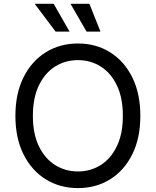

<svg xmlns="http://www.w3.org/2000/svg" viewBox="-20 -962 805 992"><path d="M382.8 9.8Q289.6 9.8 216.6 -35.4Q143.6 -80.6 101.6 -164.3Q59.6 -248 59.6 -363.3Q59.6 -479 101.6 -562.7Q143.6 -646.5 216.6 -691.9Q289.6 -737.3 382.8 -737.3Q476.1 -737.3 548.8 -691.9Q621.6 -646.5 663.3 -562.7Q705.1 -479 705.1 -363.3Q705.1 -248 663.3 -164.3Q621.6 -80.6 548.8 -35.4Q476.1 9.8 382.8 9.8ZM382.8 -76.2Q447.8 -76.2 500.2 -109.1Q552.7 -142.1 583.7 -206.3Q614.7 -270.5 614.7 -363.3Q614.7 -457 583.7 -521.2Q552.7 -585.4 500.2 -618.4Q447.8 -651.4 382.8 -651.4Q317.4 -651.4 264.6 -618.2Q211.9 -585 180.9 -520.8Q149.9 -456.5 149.9 -363.3Q149.9 -270.5 180.9 -206.5Q211.9 -142.6 264.6 -109.4Q317.4 -76.2 382.8 -76.2ZM267.1 -798.8 159.2 -942.4H257.3L339.4 -798.8ZM427.2 -798.8 344.2 -942.4H441.9L499 -798.8Z"/></svg>

Font: Inter
Style: Regular
Weight: 400
Designer: Rasmus Andersson
Foundry: rsms
Version: Version 4.001;git-9221beed3